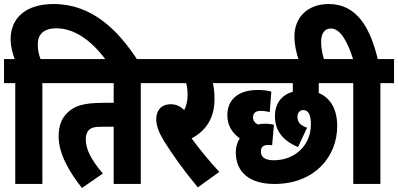

<svg xmlns="http://www.w3.org/2000/svg" viewBox="-20 -916 1982 956"><path d="M56 -502V0H191V-502H259V-622H182C174 -642 168 -666 168 -694C168 -744 196 -775 261 -775C352 -775 438 -712 509 -615H666C568 -766 438 -896 247 -896C109 -896 33 -827 33 -721C33 -682 43 -650 53 -622H0V-502Z M681 -502H748V-622H247V-502H546V-404H495C394 -404 348 -388 314 -353C287 -327 272 -289 272 -237C272 -151 323 -63 388 20L492 -52C436 -118 407 -171 407 -222C407 -240 411 -255 420 -266C433 -280 448 -285 489 -285H546V0H681Z M1072 -60C1020 -116 969 -179 934 -227C1004 -264 1048 -326 1048 -422C1048 -456 1045 -481 1040 -502H1100V-622H736V-502H907C912 -485 914 -465 914 -443C914 -413 908 -388 897 -368C877 -388 855 -397 831 -397C779 -397 758 -362 758 -323C758 -290 771 -256 796 -215C835 -152 885 -80 965 17Z M1343 -118C1304 -118 1279 -131 1279 -161C1279 -183 1290 -194 1314 -194C1322 -194 1330 -194 1335 -193L1344 -295C1331 -298 1317 -300 1299 -300C1287 -300 1276 -299 1264 -296C1249 -304 1240 -315 1240 -331C1240 -352 1251 -364 1279 -364C1291 -364 1306 -362 1323 -358L1331 -460C1311 -466 1284 -468 1264 -468C1168 -468 1112 -422 1112 -342C1112 -292 1136 -254 1174 -227C1160 -206 1154 -182 1154 -158C1154 -63 1217 0 1347 0C1543 0 1659 -133 1659 -288C1659 -370 1627 -428 1567 -453V-502H1695V-622H1088V-502H1438V-459C1378 -442 1349 -397 1349 -337C1349 -268 1386 -216 1464 -184L1509 -280C1472 -293 1461 -310 1461 -336C1461 -356 1475 -368 1490 -368C1518 -368 1528 -340 1528 -296C1528 -195 1451 -118 1343 -118Z M1739 -502V0H1874V-502H1942V-622H1861C1824 -774 1759 -896 1617 -896C1513 -896 1446 -831 1446 -734C1446 -692 1456 -651 1468 -615H1595C1587 -640 1579 -670 1579 -707C1579 -752 1597 -774 1628 -774C1673 -774 1709 -713 1738 -622H1683V-502Z"/></svg>

Font: Noto Sans Devanagari UI ExtraCondensed ExtraBold
Style: Regular
Weight: 800
Width: 2
Designer: Jelle Bosma - Monotype Design Team
Foundry: Monotype Imaging Inc.
Version: Version 2.003